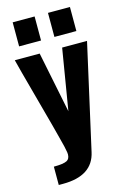

<svg xmlns="http://www.w3.org/2000/svg" viewBox="-140 -852 714 1077"><g transform="rotate(-15 217.0 -313.0)"><path d="M252.9 -647V-786.6H380.4V-647ZM47.9 -647V-786.6H175.3V-647ZM61.5 161.6V55.2Q118.2 55.2 138.7 43.9Q155.3 34.7 155.8 8.8Q155.8 2.9 154.8 -3.4Q151.4 -28.3 134.3 -91.8Q125.5 -128.9 69.3 -335Q13.2 -541 4.4 -578.1H148.9L220.7 -224.1L279.3 -578.1H423.8L287.1 30.8Q258.8 161.6 86.4 161.6Q84 161.6 81.5 161.6Z"/></g></svg>

Font: Oswald
Style: DemiBold
Weight: 600
Designer: Vernon Adams
Foundry: Vernon Adams
Version: 3.0; ttfautohint (v0.95) -l 8 -r 50 -G 200 -x 0 -w "G" -W -c